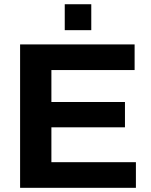

<svg xmlns="http://www.w3.org/2000/svg" viewBox="-20 -899 723 919"><path d="M76.2 0V-686.4H624.3V-563.7H226V-410.8H578.1V-289.6H226V-122.7H630.5V0ZM289.9 -754.6V-878.7H416.9V-754.6Z"/></svg>

Font: Archivo Variable SemiBold
Style: Regular
Weight: 600
Designer: Hector Gatti
Foundry: Omnibus-Type
Version: Version 2.001